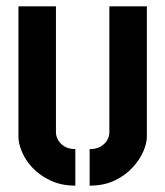

<svg xmlns="http://www.w3.org/2000/svg" viewBox="-20 -579 520 604"><path d="M262 5V-110Q284 -110 297.5 -118.5Q311 -127 317.5 -138.5Q324 -150 324 -162V-559H442V-149Q442 -129 431 -103Q420 -77 397 -52Q374 -27 340.5 -11Q307 5 262 5ZM217 5Q173 5 139 -11Q105 -27 82.5 -51Q60 -75 49 -101.5Q38 -128 38 -148V-559H156V-162Q156 -151 162.5 -139Q169 -127 182.5 -118.5Q196 -110 217 -110Z"/></svg>

Font: Stick No Bills ExtraLight
Style: Bold
Weight: 700
Version: Version 2.000